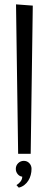

<svg xmlns="http://www.w3.org/2000/svg" viewBox="-20 -715 240 889"><path d="M131.8 -689 122.1 -2.9H64L54.2 -694.8ZM126 66.9Q126 81.1 122.3 95.2Q118.7 109.4 111.1 121.3Q103.5 133.3 92.5 141.8Q81.5 150.4 66.9 153.8L56.2 142.1Q66.9 135.7 75 125.5Q83 115.2 83 103Q70.3 101.6 61.8 91.1Q53.2 80.6 53.2 66.9Q53.2 51.3 64.2 40.5Q75.2 29.8 90.3 29.8Q105.5 29.8 115.7 40.5Q126 51.3 126 66.9Z"/></svg>

Font: Englebert
Style: Regular
Weight: 400
Designer: Astigmatic (AOETI)
Foundry: Astigmatic (AOETI)
Version: Version 1.000